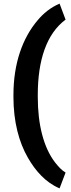

<svg xmlns="http://www.w3.org/2000/svg" viewBox="-20 -812 391 1057"><path d="M54 -278C54 -143 84 -29 134 57C175 128 230 192 308 225L341 138C319 125 302 106 283 82C220 0 188 -126 188 -277V-290C188 -480 236 -626 341 -704L308 -792C259 -771 219 -739 186 -699C105 -603 54 -465 54 -289Z"/></svg>

Font: Aerodynamic
Style: Bd
Weight: 500
Designer: Google
Version: Version 2.000980; 2014